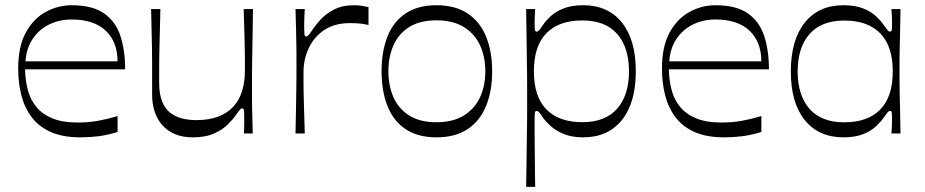

<svg xmlns="http://www.w3.org/2000/svg" viewBox="-20 -518 3590 745"><path d="M292.4 14.9Q222.4 14.9 175.9 -6.3Q129.4 -27.4 101.9 -64.6Q74.4 -101.7 62.5 -149.8Q50.6 -197.9 50.6 -251.7Q50.6 -337.4 80.1 -391.6Q109.7 -445.7 157.4 -471.7Q205 -497.7 258 -497.7Q339.4 -497.7 384.4 -465.7Q429.3 -433.7 447.4 -377.9Q465.6 -322 465.6 -248.9H77.3Q78.1 -208.1 87.5 -170.7Q96.9 -133.3 119.8 -104.6Q142.7 -75.9 182.2 -59.2Q221.7 -42.6 282.1 -42.6Q323.1 -42.6 359.1 -49Q395 -55.4 436.3 -67.6V-5.9Q395 6.6 361.2 10.7Q327.4 14.9 292.4 14.9ZM436.1 -279.9Q436.1 -355.3 390.3 -398.9Q344.4 -442.4 258 -442.4Q210.4 -442.4 170.6 -422.9Q130.9 -403.3 106.6 -366.7Q82.3 -330.1 78.9 -279.9Z M728.4 14.9Q677.6 14.9 642.4 -5.8Q607.1 -26.4 588.7 -64.1Q570.3 -101.7 570.3 -150.4Q570.3 -195 570.3 -227Q570.3 -259 570.2 -285Q570.1 -311 569.6 -337.9Q569.1 -364.9 568.2 -398.9Q567.3 -433 566.3 -482.9H602.3Q601.3 -433.7 600.4 -400.7Q599.4 -367.7 598.9 -343.4Q598.4 -319.1 598 -298.3Q597.6 -277.4 597.6 -253.6Q597.6 -229.7 597.6 -196.3Q597.6 -152.6 609.3 -123.9Q621 -95.2 641.4 -79.9Q661.9 -64.6 687.4 -58.2Q713 -51.9 741.6 -51.9Q790.7 -51.9 826.6 -65.5Q862.6 -79.2 885.6 -104.3Q908.6 -129.4 919.4 -165Q930.3 -200.6 930.3 -244.3Q930.3 -267.9 930.3 -285.6Q930.3 -303.4 929.8 -325.9Q929.3 -348.4 928.4 -385.3Q927.4 -422.1 925.6 -482.9H961.6Q960.7 -411.3 959.8 -363.8Q958.9 -316.3 958.4 -285.7Q958 -255.1 957.9 -235Q957.9 -214.9 957.9 -199.2Q957.9 -183.6 957.9 -165.9Q957.9 -141.6 957.9 -123.6Q957.9 -105.6 958.4 -88.6Q958.9 -71.6 959.4 -50.7Q959.9 -29.9 960.7 0H926.4Q927.6 -17.3 927.6 -30.2Q927.7 -43.1 927.7 -52.7Q927.7 -80.4 926.7 -88.9Q925.7 -97.4 920.4 -97.4Q915.4 -97.4 911 -92.6Q906.6 -87.9 895.1 -71.3Q885 -56.3 864.6 -35.8Q844.1 -15.3 811.1 -0.2Q778 14.9 728.4 14.9Z M1126.6 0Q1128.3 -68.4 1128.8 -109.7Q1129.3 -151 1129.8 -176.9Q1130.3 -202.7 1130.3 -222.2Q1130.3 -241.7 1130.3 -265.6Q1130.3 -289.4 1130.3 -308.3Q1130.3 -327.1 1129.8 -349Q1129.3 -370.9 1128.8 -402.1Q1128.3 -433.3 1126.6 -482.9H1162.6Q1161.6 -466.4 1160.9 -449.4Q1160.3 -432.3 1160.3 -421Q1160.3 -393.4 1161.4 -385Q1162.4 -376.6 1167.7 -376.6Q1172.7 -376.6 1178.1 -382.6Q1183.6 -388.7 1194.7 -406Q1204 -420.1 1223.4 -441.6Q1242.7 -463.1 1275 -480.4Q1307.3 -497.7 1354.3 -497.7Q1370 -497.7 1385.1 -495.2Q1400.3 -492.7 1409.9 -490.3V-420.8Q1397.9 -424 1382.4 -426.1Q1367 -428.3 1337.6 -428.3Q1278.3 -428.3 1238.5 -401.7Q1198.7 -375.1 1178.2 -331.8Q1157.7 -288.4 1157.7 -239Q1157.7 -215.4 1157.7 -197.6Q1157.7 -179.7 1158.2 -157.1Q1158.7 -134.6 1159.7 -98.1Q1160.7 -61.6 1162.6 0Z M1673.4 14.9Q1601.1 14.9 1553.6 -17.1Q1506 -49.1 1483.3 -106.9Q1460.6 -164.7 1460.6 -241.4Q1460.6 -318.1 1483.4 -376Q1506.1 -433.9 1553.7 -465.8Q1601.3 -497.7 1673.4 -497.7Q1746.6 -497.7 1794.5 -465.8Q1842.4 -433.9 1866.1 -376Q1889.7 -318.1 1889.7 -241.4Q1889.7 -164.7 1866.1 -106.9Q1842.6 -49.1 1794.6 -17.1Q1746.6 14.9 1673.4 14.9ZM1673.4 -43.7Q1737.1 -43.7 1779.3 -69.5Q1821.4 -95.3 1842.3 -139.9Q1863.1 -184.6 1863.1 -241.4Q1863.1 -298.3 1842.3 -342.9Q1821.4 -387.6 1779.3 -413.4Q1737.1 -439.1 1673.4 -439.1Q1609.7 -439.1 1568.4 -413.4Q1527.1 -387.6 1507.1 -342.9Q1487.1 -298.3 1487.1 -241.4Q1487.1 -184.6 1507.1 -139.9Q1527.1 -95.3 1568.4 -69.5Q1609.7 -43.7 1673.4 -43.7Z M2021.6 207Q2022.6 149.4 2023.1 105.5Q2023.6 61.6 2024.1 28.5Q2024.6 -4.6 2025 -31.9Q2025.4 -59.3 2025.4 -84.1Q2025.4 -109 2025.4 -136Q2025.4 -163 2025.4 -187.9Q2025.4 -212.7 2025 -239.9Q2024.6 -267 2024.1 -301Q2023.6 -335 2023.1 -379.4Q2022.6 -423.7 2021.6 -482.9H2056.7Q2055.6 -468.1 2055 -454.1Q2054.4 -440.1 2054.4 -430.9Q2054.4 -410.1 2055.5 -402.7Q2056.6 -395.3 2061.9 -395.3Q2066.9 -395.3 2071.7 -400.3Q2076.6 -405.3 2087 -421.4Q2097.3 -436.6 2116.1 -454.6Q2135 -472.6 2166.3 -485.1Q2197.6 -497.7 2243 -497.7Q2339.3 -497.7 2393.2 -430.4Q2447.1 -363.1 2447.1 -241.4Q2447.1 -119.7 2393.2 -52.4Q2339.3 14.9 2243 14.9Q2199.3 14.9 2168.4 2.3Q2137.6 -10.3 2117.4 -28.4Q2097.3 -46.4 2087 -61.4Q2076.6 -77.6 2071.7 -82.6Q2066.9 -87.6 2061.9 -87.6Q2056.6 -87.6 2055.5 -80.6Q2054.4 -73.6 2054.4 -54.6Q2054.4 -34.3 2054.4 -4.4Q2054.4 25.6 2054.9 58.8Q2055.4 92 2055.5 122.6Q2055.6 153.3 2056.1 175.7Q2056.6 198.1 2056.7 207ZM2239.4 -43.9Q2328.7 -43.9 2374.6 -96.2Q2420.6 -148.6 2420.6 -241.4Q2420.6 -334.3 2374.6 -386.5Q2328.7 -438.7 2239.4 -438.7Q2148.7 -438.7 2100.1 -389.1Q2051.6 -339.4 2051.6 -241.4Q2051.6 -143.4 2100.1 -93.6Q2148.7 -43.9 2239.4 -43.9Z M2790.4 14.9Q2720.4 14.9 2673.9 -6.3Q2627.4 -27.4 2599.9 -64.6Q2572.4 -101.7 2560.5 -149.8Q2548.6 -197.9 2548.6 -251.7Q2548.6 -337.4 2578.1 -391.6Q2607.7 -445.7 2655.4 -471.7Q2703 -497.7 2756 -497.7Q2837.4 -497.7 2882.4 -465.7Q2927.3 -433.7 2945.4 -377.9Q2963.6 -322 2963.6 -248.9H2575.3Q2576.1 -208.1 2585.5 -170.7Q2594.9 -133.3 2617.8 -104.6Q2640.7 -75.9 2680.2 -59.2Q2719.7 -42.6 2780.1 -42.6Q2821.1 -42.6 2857.1 -49Q2893 -55.4 2934.3 -67.6V-5.9Q2893 6.6 2859.2 10.7Q2825.4 14.9 2790.4 14.9ZM2934.1 -279.9Q2934.1 -355.3 2888.3 -398.9Q2842.4 -442.4 2756 -442.4Q2708.4 -442.4 2668.6 -422.9Q2628.9 -403.3 2604.6 -366.7Q2580.3 -330.1 2576.9 -279.9Z M3252.7 14.9Q3156.6 14.9 3102.6 -52.1Q3048.6 -119 3048.6 -240.7Q3048.6 -362.4 3102.6 -430.1Q3156.6 -497.7 3252.7 -497.7Q3299 -497.7 3329.9 -485.1Q3360.7 -472.6 3379.6 -454.6Q3398.6 -436.6 3408.7 -421.4Q3420 -405.3 3424.4 -400.3Q3428.9 -395.3 3433.9 -395.3Q3439.3 -395.3 3440.3 -402.7Q3441.3 -410.1 3441.3 -430.9Q3441.3 -440.1 3440.7 -454.2Q3440.1 -468.3 3439 -482.9H3474.1Q3473.3 -424.7 3472.4 -388.3Q3471.4 -351.9 3470.9 -327.9Q3470.4 -303.9 3470.4 -284.6Q3470.4 -265.4 3470.4 -240.7Q3470.4 -216.1 3470.4 -197.1Q3470.4 -178 3470.9 -154.3Q3471.4 -130.6 3472.4 -94.4Q3473.3 -58.1 3474.1 0H3439Q3440.1 -14.6 3440.7 -29.1Q3441.3 -43.6 3441.3 -54.6Q3441.3 -73.6 3440.3 -80.6Q3439.3 -87.6 3433.9 -87.6Q3428.9 -87.6 3424.4 -82.6Q3420 -77.6 3408.7 -61.4Q3398.6 -46.4 3379.6 -28.4Q3360.7 -10.3 3329.9 2.3Q3299 14.9 3252.7 14.9ZM3256.3 -43.4Q3347 -43.4 3395.6 -93.1Q3444.1 -142.7 3444.1 -240.7Q3444.1 -338.7 3395.6 -388.5Q3347 -438.3 3256.3 -438.3Q3167 -438.3 3121.1 -385.9Q3075.1 -333.6 3075.1 -240.7Q3075.1 -147.9 3121.1 -95.6Q3167 -43.4 3256.3 -43.4Z"/></svg>

Font: Ojuju ExtraLight
Style: Regular
Weight: 200
Designer: Chisaokwu Joboson, Mirko Velimirovic
Foundry: Udi Foundry
Version: Version 1.000